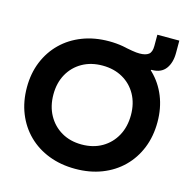

<svg xmlns="http://www.w3.org/2000/svg" viewBox="-126 -1005 1121 1140"><g transform="rotate(15 435.0 -435.0)"><path d="M435.5 12.5Q346.5 12.5 272.8 -16Q199 -44.5 145.5 -97.2Q92 -150 63 -222.2Q34 -294.5 34 -381.5Q34 -467.5 63.2 -539Q92.5 -610.5 145.8 -662.5Q199 -714.5 272.8 -743Q346.5 -771.5 435.5 -771.5Q524.5 -771.5 598 -743Q671.5 -714.5 725 -662.5Q778.5 -610.5 807.5 -539Q836.5 -467.5 836.5 -381.5Q836.5 -294.5 807.5 -222.2Q778.5 -150 725 -97.2Q671.5 -44.5 598 -16Q524.5 12.5 435.5 12.5ZM435 -137Q506 -137 559.8 -168.2Q613.5 -199.5 643.5 -254.5Q673.5 -309.5 673.5 -381.5Q673.5 -452.5 643.5 -506.8Q613.5 -561 559.8 -591.5Q506 -622 435.5 -622Q365 -622 311.2 -591.5Q257.5 -561 227.2 -506.8Q197 -452.5 197 -381.5Q197 -309.5 227.2 -254.5Q257.5 -199.5 311 -168.2Q364.5 -137 435 -137ZM836.5 -883V-807.5Q836.5 -747 808.8 -709.8Q781 -672.5 723.5 -672.5Q723 -672.5 722.2 -672.5Q721.5 -672.5 720.5 -672.5L692 -626.5L546 -759Q567 -755 581.5 -752.5Q596 -750 607.2 -749Q618.5 -748 628 -748Q664.5 -748 683 -762Q701.5 -776 701.5 -814V-883Z"/></g></svg>

Font: Hepta Slab
Style: Bold
Weight: 700
Designer: Michael LaGattuta
Foundry: Michael LaGattuta
Version: Version 1.100